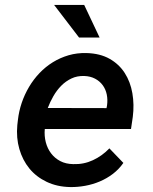

<svg xmlns="http://www.w3.org/2000/svg" viewBox="-20 -755 627 785"><path d="M267.1 9.8Q213.4 8.8 170.9 -11.5Q128.4 -31.7 100.3 -65.9Q72.3 -100.1 59.1 -145.8Q45.9 -191.4 50.8 -243.7L53.2 -264.2Q57.1 -299.8 68.8 -334.5Q80.6 -369.1 98.9 -399.9Q117.2 -430.7 141.6 -456.3Q166 -481.9 196 -500.5Q226.1 -519 260.5 -529.1Q294.9 -539.1 333.5 -538.1Q389.2 -536.6 428 -514.6Q466.8 -492.7 490 -456.5Q513.2 -420.4 521.2 -373.8Q529.3 -327.1 522.9 -276.9L515.6 -227.5H163.1Q160.6 -199.2 167.2 -173.6Q173.8 -147.9 188.7 -128.2Q203.6 -108.4 226.3 -96.4Q249 -84.5 279.3 -84Q322.3 -82.5 360.1 -100.1Q397.9 -117.7 427.2 -148.4L484.4 -88.9Q466.3 -63 441.7 -44.2Q417 -25.4 388.2 -13.2Q359.4 -1 328.4 4.6Q297.4 10.3 267.1 9.8ZM324.7 -444.3Q295.4 -445.3 272 -434.1Q248.5 -422.9 230.2 -404.3Q211.9 -385.7 198.2 -361.8Q184.6 -337.9 175.3 -313.5L415.5 -313L417.5 -323.2Q420.9 -347.2 416.5 -368.7Q412.1 -390.1 399.9 -406.7Q387.7 -423.3 368.7 -433.3Q349.6 -443.4 324.7 -444.3ZM387.2 -601.6H303.2L201.2 -734.9H324.2Z"/></svg>

Font: TypoPRO Roboto Mono
Style: Italic
Weight: 500
Designer: Google
Version: Version 2.000986; 2015; ttfautohint (v1.3)